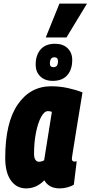

<svg xmlns="http://www.w3.org/2000/svg" viewBox="-20 -1036 503 1066"><path d="M311 10Q252 10 226 -35Q183 10 125 10Q72 10 40.5 -34Q9 -78 9 -159Q9 -355 78.5 -456Q148 -557 264 -557Q312 -557 357.5 -547Q403 -537 438 -523Q421 -422 410.5 -355.5Q400 -289 393.5 -249.5Q387 -210 384 -190.5Q381 -171 380 -164Q379 -157 379 -155Q379 -139 393 -139Q401 -139 406 -141L390 -11Q377 -2 355 4Q333 10 311 10ZM225 -146 268 -415Q259 -419 246 -419Q226 -419 208.5 -387Q191 -355 180 -301Q169 -247 169 -182Q169 -160 176.5 -149Q184 -138 196 -138Q211 -138 225 -146ZM273 -587Q229 -587 203.5 -612Q178 -637 178 -677Q178 -730 205.5 -761.5Q233 -793 286 -793Q330 -793 355.5 -768Q381 -743 381 -703Q381 -650 353.5 -618.5Q326 -587 273 -587ZM277 -663Q302 -663 302 -696Q302 -718 282 -718Q257 -718 257 -683Q257 -663 277 -663ZM234 -828 310 -1016H463L349 -828Z"/></svg>

Font: Georama Condensed ExtraBold
Style: Italic
Weight: 800
Width: 3
Italic angle: -9°
Designer: Jean-Baptiste Levee
Foundry: Production Type
Version: Version 1.000